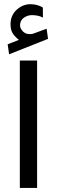

<svg xmlns="http://www.w3.org/2000/svg" viewBox="-20 -898 272 917"><path d="M70.3 -707.5Q53.7 -720.2 42 -736.8Q30.3 -753.4 30.3 -782.2Q30.3 -824.2 59.3 -851.1Q88.4 -877.9 125.5 -877.9Q157.7 -877.9 184.6 -862.3L185.1 -814Q169.9 -821.8 156.7 -823.7Q143.6 -825.7 132.3 -825.7Q111.3 -825.7 93.5 -813Q75.7 -800.3 75.7 -775.9Q76.2 -760.7 91.1 -746.3Q106 -731.9 133.3 -735.8Q134.3 -735.8 135.5 -736.3Q136.7 -736.8 138.2 -737.3L202.6 -760.7L209.5 -712.4L23.4 -638.7L16.6 -686.5ZM157.2 -608.9V-0.5H74.7V-608.9Z"/></svg>

Font: Vazirmatn RD FD
Style: Regular
Weight: 400
Designer: Saber Rastikerdar
Foundry: Saber Rastikerdar
Version: Version 33.003